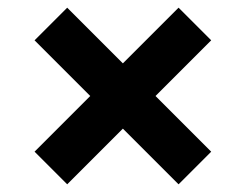

<svg xmlns="http://www.w3.org/2000/svg" viewBox="-20 -555 640 500"><path d="M300 -220 155 -75 70 -160 215 -305 70 -450 155 -535 300 -390 445 -535 530 -450 385 -305 530 -160 445 -75Z"/></svg>

Font: iA Writer Mono V
Style: Regular
Weight: 400
Designer: Mike Abbink, Paul van der Laan, Pieter van Rosmalen
Foundry: Bold Monday
Version: Version 2.000